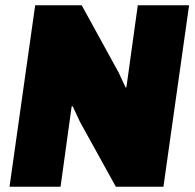

<svg xmlns="http://www.w3.org/2000/svg" viewBox="-20 -706 736 726"><path d="M429 -431 455 -375 458 -376 501 -686H695L598 0H418L282 -246L255 -304H251L209 0H16L113 -686H289Z"/></svg>

Font: Chivo Black Italic
Style: Regular
Weight: 900
Italic angle: -8.05°
Designer: Hector Gatti
Foundry: Omnibus-Type
Version: Version 1.007